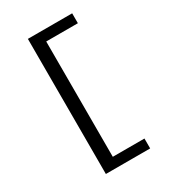

<svg xmlns="http://www.w3.org/2000/svg" viewBox="-236 -916 1092 1232"><g transform="rotate(-30 310.0 -300.5)"><path d="M175 -801H503.2V-727.7H246.2L268.7 -746.7V145.7L246.2 126.7H503.2V200H175Z"/></g></svg>

Font: Monaspace Krypton Var ExLight
Style: Regular
Weight: 200
Designer: Riley Cran and the Lettermatic Team
Version: Version 1.200 (Monaspace Krypton Var)